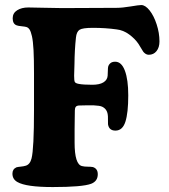

<svg xmlns="http://www.w3.org/2000/svg" viewBox="-20 -735 678 769"><path d="M191.4 14.2Q84.5 14.2 49.8 -5.9Q29.8 -17.1 29.8 -39.6Q29.8 -57.6 45.9 -64.9Q50.8 -66.4 63 -67.6Q75.2 -68.8 83 -71.3Q100.1 -76.2 106.4 -100.6Q116.2 -139.6 116.2 -294.9V-442.4Q116.2 -498 114.3 -534.4Q112.3 -570.8 107.9 -590.1Q103.5 -609.4 98.1 -617.2Q92.8 -625 85 -627Q80.6 -628.4 66.4 -629.9Q52.2 -631.3 47.4 -633.3Q30.8 -638.7 30.8 -661.6Q30.8 -682.6 48.6 -693.8Q66.4 -705.1 93.3 -705.1Q108.4 -705.1 155.3 -703.9Q202.1 -702.6 229.5 -702.6Q260.3 -702.6 338.6 -703.1Q417 -703.6 446.8 -703.6Q469.7 -703.6 503.2 -709.2Q536.6 -714.8 545.9 -714.8Q562 -714.8 579.1 -693.4Q596.2 -671.9 607.4 -637.5Q618.7 -603 618.7 -569.3Q618.7 -544.9 606.9 -530.3Q595.2 -515.6 575.7 -515.6Q568.4 -515.6 562.5 -519.8Q556.6 -523.9 553.5 -528.3Q550.3 -532.7 544.2 -543.5Q538.1 -554.2 534.7 -559.1Q520.5 -580.1 497.1 -597.2Q473.6 -614.3 447.3 -617.2Q402.8 -623.5 352.1 -623.5Q310.5 -623.5 298.6 -615.7Q286.6 -607.9 284.2 -584.5Q278.8 -535.2 278.3 -479Q278.3 -473.1 277.6 -456.3Q276.9 -439.5 276.9 -431.6Q276.9 -412.6 279.5 -407Q282.2 -401.4 295.9 -398.9Q313.5 -395.5 349.6 -395.5Q378.4 -395.5 394 -405Q409.7 -414.6 411.1 -431.2Q411.6 -437 411.9 -450Q412.1 -462.9 413.1 -467.3Q415 -475.6 421.9 -481.7Q428.7 -487.8 441.4 -487.8Q466.8 -487.8 480.2 -451.9Q493.7 -416 493.7 -353Q493.7 -282.7 482.2 -247.3Q470.7 -211.9 442.4 -211.9Q416.5 -211.9 412.6 -237.3Q412.1 -240.7 412.4 -255.9Q412.6 -271 411.6 -275.4Q408.7 -298.3 389.2 -307.6Q379.9 -312 356.4 -313Q341.3 -313.5 321 -313Q300.8 -312.5 298.8 -312.5Q288.1 -312.5 283.9 -307.6Q279.8 -302.7 279.8 -293Q279.8 -282.7 279.3 -258.1Q278.8 -233.4 278.8 -217.8V-164.1Q278.8 -76.2 308.6 -69.8Q317.9 -67.4 331.1 -67.4Q344.2 -67.4 352.1 -65.9Q371.6 -59.6 371.6 -37.1Q371.6 -9.3 345.2 1Q310.1 14.2 191.4 14.2Z"/></svg>

Font: Cooper*
Style: Bold
Weight: 700
Designer: Owen Earl
Foundry: indestructible type*
Version: Version 0.001